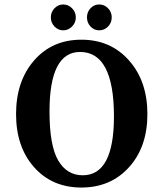

<svg xmlns="http://www.w3.org/2000/svg" viewBox="-20 -921 732 861"><path d="M491 -399Q491 -688 339 -688Q202 -688 202 -421Q202 -268 241 -201.5Q280 -135 351 -135Q491 -135 491 -399ZM558.5 -171Q476 -80 345 -80Q214 -80 133 -171Q52 -262 52 -409.5Q52 -557 133 -650Q214 -743 345 -743Q476 -743 558.5 -650Q641 -557 641 -409.5Q641 -262 558.5 -171ZM464.5 -884Q481 -867 481 -843Q481 -819 464.5 -802Q448 -785 425 -785Q402 -785 386 -802Q370 -819 370 -843Q370 -867 386 -884Q402 -901 425 -901Q448 -901 464.5 -884ZM303 -884Q320 -867 320 -843Q320 -819 303 -802Q286 -785 263.5 -785Q241 -785 224.5 -802Q208 -819 208 -843Q208 -867 224.5 -884Q241 -901 263.5 -901Q286 -901 303 -884Z"/></svg>

Font: Halant Semibold
Style: Regular
Weight: 600
Version: Version 1.100;PS 1.0;hotconv 1.0.78;makeotf.lib2.5.61930; tt